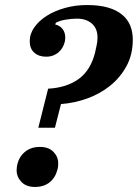

<svg xmlns="http://www.w3.org/2000/svg" viewBox="-20 -730 547 762"><path d="M171 -378Q244 -382 291.5 -416Q339 -450 357 -520Q359 -531 363 -547.5Q367 -564 367 -581Q367 -617 344.5 -636.5Q322 -656 285 -656Q264 -656 240.5 -652Q217 -648 202 -640L199 -633Q219 -628 229 -614Q239 -600 239 -581Q239 -567 233.5 -553Q228 -539 218.5 -528.5Q209 -518 195 -511.5Q181 -505 163 -505Q134 -505 116 -521Q98 -537 98 -566Q98 -596 116.5 -622Q135 -648 166 -667.5Q197 -687 238 -698.5Q279 -710 325 -710Q374 -710 408.5 -700Q443 -690 465 -671.5Q487 -653 497 -628Q507 -603 507 -573Q507 -514 482.5 -468.5Q458 -423 418 -390.5Q378 -358 327 -339.5Q276 -321 222 -317L198 -223H132ZM119 12Q84 12 65 -8Q46 -28 46 -54Q46 -65 49 -79Q57 -110 80.5 -128.5Q104 -147 138 -147Q173 -147 192 -127.5Q211 -108 211 -82Q211 -77 210.5 -70.5Q210 -64 208 -57Q200 -25 177 -6.5Q154 12 119 12Z"/></svg>

Font: IBM Plex Serif SemiBold
Style: Italic
Weight: 600
Italic angle: -14°
Designer: Mike Abbink, Paul van der Laan, Pieter van Rosmalen
Foundry: Bold Monday
Version: Version 2.5